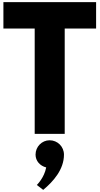

<svg xmlns="http://www.w3.org/2000/svg" viewBox="-20 -1258 935 1804"><path d="M12 -990H306V0H588V-990H883V-1238H12ZM446 60C521 60 581 120 581 195C581 335 480 448 386 526L326 480C326 480 396 413 414 315C357 301 314 255 314 195C314 120 374 60 446 60Z"/></svg>

Font: Poland Can Into
Style: BigWritings
Weight: 700
Foundry: Cannot Into Space Fonts
Version: Version 0.92